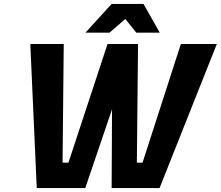

<svg xmlns="http://www.w3.org/2000/svg" viewBox="-20 -962 1129 982"><path d="M417 -795 551 -942H714L797 -795H677L621 -865L540 -795ZM168 0 135 -737H306L300 -130H330L530 -737H686L680 -130H709L905 -737H1089L796 0H551L553 -403L416 0Z"/></svg>

Font: Tomorrow SemiBold
Style: Italic
Weight: 600
Italic angle: -10°
Designer: Tony de Marco, Monica Rizzolli
Foundry: Just in Type
Version: Version 2.002